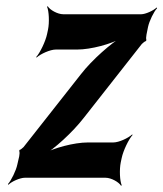

<svg xmlns="http://www.w3.org/2000/svg" viewBox="-20 -574 527 620"><path d="M251 -194 438 -432C440 -434 449 -442 451 -441L453 -445C451 -446 452 -458 453 -462L458 -487C462 -506 477 -537 487 -547L486 -550C476 -540 450 -528 436 -528H184C166 -528 141 -542 134 -554L132 -552C138 -539 140 -502 135 -478L132 -464C127 -440 109 -403 97 -390L98 -388C111 -400 142 -414 160 -414H229C274 -414 340 -432 375 -452V-456C341 -436 278 -382 241 -334L56 -99C54 -97 45 -89 43 -90L42 -86C44 -85 43 -73 42 -69L36 -43C32 -23 16 9 6 20L7 23C17 12 45 0 60 0H321C339 0 364 14 371 26L373 24C367 11 365 -26 370 -50L373 -64C378 -88 396 -125 408 -138L407 -140C394 -128 364 -114 346 -114H264C219 -114 152 -96 117 -76L119 -72C154 -92 214 -146 251 -194Z"/></svg>

Font: Asimov
Style: EdgeExtremeIt
Weight: 500
Designer: Google
Version: Version 2.000980: 2014